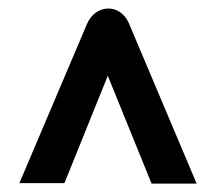

<svg xmlns="http://www.w3.org/2000/svg" viewBox="-20 -560 523 456"><path d="M340 -124H447L286 -505C265 -553 207 -550 187 -504L26 -125H133L236 -380Z"/></svg>

Font: 18Franklin
Style: Bold
Weight: 700
Designer: Pablo Impallari, Rodrigo Fuenzalida (Modified by Dan O. Williams)
Version: Version 0.025;PS 000.025;hotconv 1.0.88;makeotf.lib2.5.64775